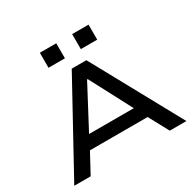

<svg xmlns="http://www.w3.org/2000/svg" viewBox="-191 -1114 1334 1318"><g transform="rotate(-30 476.5 -454.5)"><path d="M32 0 419 -705H535L921 0H789L682 -198L743 -157H208L269 -198L162 0ZM473 -588 284 -231 248 -257H703L666 -231L478 -588ZM540 -790V-909H670V-790ZM284 -790V-909H414V-790Z"/></g></svg>

Font: Nunito Sans 7pt Expanded SemiBold
Style: Regular
Weight: 600
Width: 7
Designer: Vernon Adams
Foundry: Vernon Adams
Version: Version 3.101;gftools[0.9.27]